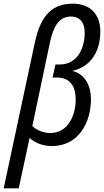

<svg xmlns="http://www.w3.org/2000/svg" viewBox="-59 -785 566 1045"><path d="M215 -61C179 -61 140 -76 117 -99L213 -555C231 -638 260 -695 327 -695C377 -695 402 -660 402 -608C402 -520 361 -434 266 -434H243L227 -363H251C322 -363 353 -316 353 -243C353 -160 313 -61 215 -61ZM-39 240H43L102 -34C129 -11 167 10 224 10C366 10 436 -115 436 -245C436 -330 394 -386 334 -399C435 -421 487 -505 487 -614C487 -708 431 -765 337 -765C208 -765 158 -678 131 -555Z"/></svg>

Font: Noto Sans Display SemiCondensed
Style: Italic
Weight: 400
Width: 4
Italic angle: -12°
Designer: Monotype Design Team
Foundry: Monotype Imaging Inc.
Version: Version 1.900